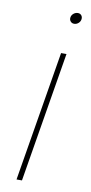

<svg xmlns="http://www.w3.org/2000/svg" viewBox="-83 -747 370 783"><g transform="rotate(10 101.5 -356.0)"><path d="M45.4 0 134.8 -539.1H157.2L67.9 0ZM166 -666Q156.7 -666 151.1 -672.9Q145.5 -679.7 147 -689Q148.4 -698.7 156.5 -705.3Q164.6 -711.9 174.3 -711.9Q183.6 -711.9 189 -705.3Q194.3 -698.7 192.9 -689Q191.4 -679.2 183.6 -672.6Q175.8 -666 166 -666Z"/></g></svg>

Font: Inter 18pt Thin
Style: Italic
Weight: 250
Italic angle: -9.3988°
Version: Version 4.001;git-66647c0bb